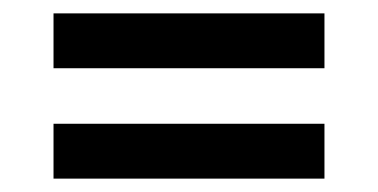

<svg xmlns="http://www.w3.org/2000/svg" viewBox="-20 -429 565 287"><path d="M465 -409H60V-327H465ZM465 -244H60V-162H465Z"/></svg>

Font: Sawarabi Gothic
Style: Regular
Weight: 400
Designer: mshio (mshio@users.sourceforge.jp)
Version: Version 20141215